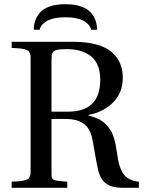

<svg xmlns="http://www.w3.org/2000/svg" viewBox="-20 -890 684 910"><path d="M140.1 -749Q140.1 -772 147 -792Q153.8 -812 169.4 -830.3Q185.1 -848.6 215.8 -859.4Q246.6 -870.1 290 -870.1Q333.5 -870.1 364.3 -859.4Q395 -848.6 410.6 -830.3Q426.3 -812 433.1 -792Q439.9 -772 439.9 -749H412.1Q411.1 -757.3 405 -766.4Q398.9 -775.4 386 -785.4Q373 -795.4 348.1 -801.8Q323.2 -808.1 290 -808.1Q256.8 -808.1 231.9 -801.8Q207 -795.4 194.1 -785.4Q181.2 -775.4 175 -766.4Q168.9 -757.3 168 -749ZM35.2 0V-28.8Q60.5 -30.3 72.8 -31.2Q85 -32.2 97.2 -35.6Q109.4 -39.1 113.3 -41.7Q117.2 -44.4 120.8 -52.7Q124.5 -61 124.8 -68.6Q125 -76.2 125 -92.8V-599.1Q125 -615.7 124.8 -623.3Q124.5 -630.9 120.8 -639.2Q117.2 -647.5 113.3 -650.1Q109.4 -652.8 97.2 -656.2Q85 -659.7 72.8 -660.6Q60.5 -661.6 35.2 -663.1V-691.9H327.1Q390.6 -691.9 437.3 -679Q483.9 -666 510.5 -642.3Q537.1 -618.7 549.6 -588.6Q562 -558.6 562 -521Q562 -451.7 517.1 -405.5Q472.2 -359.4 398.9 -345.2V-342.8Q424.8 -336.4 444.8 -326.9Q464.8 -317.4 478.8 -303.7Q492.7 -290 502.2 -275.9Q511.7 -261.7 518.1 -241.7Q524.4 -221.7 528.1 -204.1Q531.7 -186.5 535.2 -161.1Q539.1 -131.8 544.2 -112.3Q549.3 -92.8 560.3 -73.2Q571.3 -53.7 590.6 -42.7Q609.9 -31.7 638.2 -28.8V0H557.1Q510.7 0 483.2 -19.8Q455.6 -39.6 444.8 -85.9Q438.5 -111.3 428.7 -169.2Q418.9 -227.1 416 -238.8Q403.8 -286.6 372.8 -306.4Q341.8 -326.2 293 -326.2H224.1V-92.8Q224.1 -60.5 224.6 -54.2Q225.1 -47.9 227.1 -44.9Q228 -43 229.7 -41.3Q231.4 -39.6 234.1 -38.3Q236.8 -37.1 239.3 -36.1Q241.7 -35.2 246.1 -34.4Q250.5 -33.7 253.9 -33.2Q257.3 -32.7 263.2 -32Q269 -31.2 273.4 -31Q277.8 -30.8 285.6 -30Q293.5 -29.3 298.8 -28.8V0ZM224.1 -360.8H303.2Q455.1 -360.8 455.1 -512.2Q455.1 -554.7 441.2 -584.5Q427.2 -614.3 403.3 -629.4Q379.4 -644.5 353.5 -650.9Q327.6 -657.2 296.9 -657.2Q263.2 -657.2 248.3 -653.1Q233.4 -648.9 228.8 -639.2Q224.1 -629.4 224.1 -606.9Z"/></svg>

Font: Heuristica
Style: Regular
Weight: 400
Version: Version 1.0.2